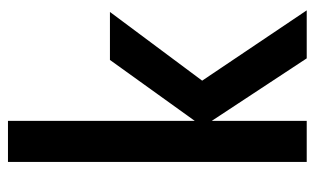

<svg xmlns="http://www.w3.org/2000/svg" viewBox="-174 -616 790 482"><g transform="rotate(-90 221.0 -375.0)"><path d="M55.5 0V-750H158.5V-281L311.5 -494H432L259.5 -262.5L436 0H315.5L158.5 -238.5V0Z"/></g></svg>

Font: Cabin SemiCondensedMedium
Style: Regular
Weight: 500
Width: 4
Designer: Pablo Impallari
Foundry: Pablo Impallari. http://www.impallari.com Igino Marini. http://www.ikern.com
Version: Version 3.001